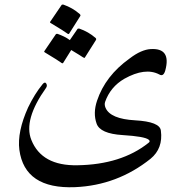

<svg xmlns="http://www.w3.org/2000/svg" viewBox="-20 -611 804 833"><path d="M671 -288Q610 -320 519 -269Q459 -234 436 -169Q432 -157 438 -143Q459 -95 566 -89Q674 -83 678 -44Q688 33 633 78Q489 193 306 201Q87 210 64 39Q54 -39 102 -145Q116 -174 131.5 -199Q147 -224 165 -246Q175 -258 181 -248Q186 -239 180 -230Q81 -91 116 -4Q161 109 316 106Q506 103 624 9Q634 2 625 -5Q608 -19 512 -25Q414 -31 399 -75Q383 -120 401 -174Q437 -282 542 -357Q568 -377 591 -387Q614 -397 633 -398Q724 -404 697 -305Q689 -277 671 -288ZM316 -485Q318 -488 324 -487Q344 -480 361.5 -470Q379 -460 395 -446Q399 -442 396 -437L348 -361Q346 -358 339 -363Q336 -365 323.5 -373Q311 -381 289 -394L254 -338Q251 -334 244 -340Q240 -343 223 -354Q206 -365 174 -384Q170 -387 173 -390L222 -462Q224 -465 230 -464Q244 -459 257.5 -452.5Q271 -446 283 -437ZM247 -589Q249 -592 255 -591Q275 -584 292.5 -574Q310 -564 326 -550Q331 -545 328 -541L280 -465Q277 -461 270 -467Q266 -470 249 -481Q232 -492 200 -511Q195 -514 198 -517Z"/></svg>

Font: Amiri
Style: Regular
Weight: 400
Designer: Khaled Hosny
Version: Version 0.114